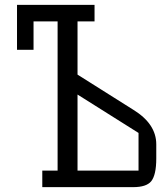

<svg xmlns="http://www.w3.org/2000/svg" viewBox="-20 -770 693 790"><path d="M50 -750H369V-682H299V-463L529 -318Q623 -260 623 -176V-118Q623 -50 602 -24Q582 0 528 0H154V-68H217V-682H118V-565H50ZM550 -223 299 -381V-68H550Z"/></svg>

Font: Kelly Slab
Style: Regular
Weight: 400
Designer: Denis Masharov
Foundry: Denis Masharov
Version: Version 1.001